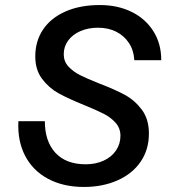

<svg xmlns="http://www.w3.org/2000/svg" viewBox="-20 -730 690 762"><path d="M53 -249H158Q158 -169 200 -123.5Q242 -78 320 -78Q360 -78 391.5 -92.5Q423 -107 440.5 -133Q458 -159 458 -191Q458 -221 439 -242.5Q420 -264 391.5 -278.5Q363 -293 314 -313Q252 -338 213 -359.5Q174 -381 147 -417Q120 -453 120 -506Q120 -567 151 -613Q182 -659 240 -684.5Q298 -710 376 -710Q447 -710 502 -683Q557 -656 588.5 -606.5Q620 -557 620 -491H513Q511 -530 492 -559Q473 -588 441.5 -604Q410 -620 369 -620Q330 -620 299 -606.5Q268 -593 250.5 -569Q233 -545 233 -515Q233 -486 251.5 -466Q270 -446 297.5 -432Q325 -418 373 -399Q436 -375 475.5 -353.5Q515 -332 543 -294.5Q571 -257 571 -200Q571 -136 538 -88Q505 -40 446 -14Q387 12 313 12Q231 12 170.5 -20.5Q110 -53 79.5 -112Q49 -171 53 -249Z"/></svg>

Font: Azeret Mono
Style: Italic
Weight: 400
Italic angle: -12°
Designer: Martin Vácha
Foundry: Displaay
Version: Version 1.000; Glyphs 3.0.3, build 3074